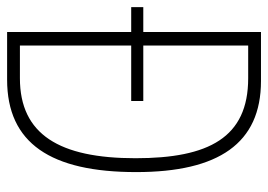

<svg xmlns="http://www.w3.org/2000/svg" viewBox="-127 -627 754 540"><g transform="rotate(90 250.0 -357.0)"><path d="M70 0H204C383 0 464 -123 464 -363C464 -595 383 -714 208 -714H70V-383H0V-349H70ZM200 -36H108V-349H264V-383H108V-678H200C367 -678 425 -567 425 -361C425 -147 358 -36 200 -36Z"/></g></svg>

Font: Noto Sans Mono ExtraCondensed ExtraLight
Style: Regular
Weight: 200
Width: 2
Designer: Monotype Design Team
Foundry: Monotype Imaging Inc.
Version: Version 2.014